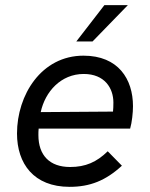

<svg xmlns="http://www.w3.org/2000/svg" viewBox="-20 -717 581 745"><path d="M250 8C329 8 390 -16 453 -74L398 -130C355 -88 312 -69 252 -69C173 -69 129 -114 129 -193C129 -201 129 -209 130 -218H485C492 -242 496 -280 496 -305C496 -410 439 -501 304 -501C140 -501 46 -348 46 -199C46 -82 111 8 250 8ZM138 -282C155 -361 216 -430 305 -430C386 -430 420 -375 420 -319C420 -304 419.5 -295 418.5 -284ZM276 -556H339L476 -697H385Z"/></svg>

Font: HK Grotesk
Style: Italic
Weight: 400
Italic angle: -16°
Designer: Alfredo Marco Pradil
Foundry: Hanken Design Co.
Version: Version 3.001;FEAKit 1.0